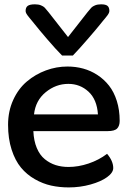

<svg xmlns="http://www.w3.org/2000/svg" viewBox="-20 -837 581 871"><path d="M310.5 -585H261.7Q233.4 -613.3 194.1 -659.2Q154.8 -705.1 138.7 -725.6Q132.8 -732.9 125.2 -742.2Q117.7 -751.5 113.3 -756.6Q108.9 -761.7 104.5 -767.8Q100.1 -773.9 98.1 -778.6Q96.2 -783.2 96.2 -787.6Q96.2 -803.2 105.7 -810.3Q115.2 -817.4 138.7 -817.4Q154.8 -817.4 166 -812.7Q177.2 -808.1 182.9 -802.2Q188.5 -796.4 200.2 -781.7L288.6 -668.9L377 -781.7Q388.7 -796.4 394.3 -802.2Q399.9 -808.1 411.1 -812.7Q422.4 -817.4 438.5 -817.4Q459.5 -817.4 467.8 -810.3Q476.1 -803.2 476.1 -787.6Q476.1 -783.2 474.1 -778.6Q472.2 -773.9 467.8 -767.8Q463.4 -761.7 459 -756.6Q454.6 -751.5 447 -742.2Q439.5 -732.9 433.6 -725.6Q418.5 -706.5 378.4 -660.2Q338.4 -613.8 310.5 -585ZM522.9 -288.6Q522.9 -266.1 511.5 -254.2Q500 -242.2 468.3 -242.2H131.3Q133.3 -197.8 147 -165.5Q160.6 -133.3 183.1 -115Q205.6 -96.7 232.4 -88.1Q259.3 -79.6 291 -79.6Q335.4 -79.6 381.8 -95.2Q428.2 -110.8 465.8 -139.2Q493.7 -106.4 493.7 -74.7Q493.7 -53.7 465.8 -33.4Q438 -13.2 390.6 0Q343.3 13.2 292 13.2Q250 13.2 212.2 4.9Q174.3 -3.4 137.9 -24.2Q101.6 -44.9 75.2 -76.7Q48.8 -108.4 32.7 -158.2Q16.6 -208 16.6 -271Q16.6 -332.5 40 -383.8Q63.5 -435.1 102.1 -467.5Q140.6 -500 188.2 -517.6Q235.8 -535.2 286.1 -535.2Q323.2 -535.2 357.4 -525.9Q391.6 -516.6 421.9 -496.8Q452.1 -477.1 474.6 -448.5Q497.1 -419.9 510 -378.9Q522.9 -337.9 522.9 -288.6ZM424.3 -317.9Q419.9 -385.7 381.6 -421.1Q343.3 -456.5 290 -456.5Q233.4 -456.5 187.3 -418.7Q141.1 -380.9 134.3 -317.9Z"/></svg>

Font: Coustard
Style: Regular
Weight: 400
Foundry: vernon adams
Version: Version 1.000